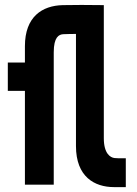

<svg xmlns="http://www.w3.org/2000/svg" viewBox="-20 -756 560 786"><path d="M237 -735C153 -733 82 -688 82 -567V-500H12V-384H82V0H200V-542C200 -604 221 -615 239 -616C259 -617 280 -617 291 -617V-158C291 -33 366 10 447 10H495V-108C467 -108 457 -108 449 -109C431 -111 405 -128 405 -190V-735C353 -736 270 -736 237 -735Z"/></svg>

Font: Fervojo
Style: Bold
Weight: 700
Designer: kohakuno
Version: ver.1.0